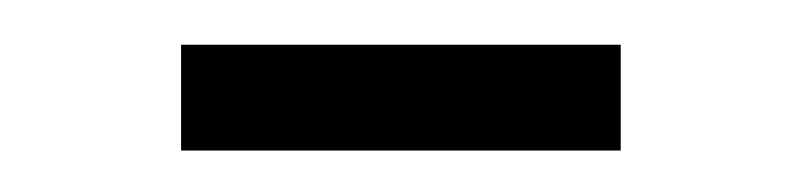

<svg xmlns="http://www.w3.org/2000/svg" viewBox="-20 -270 368 88"><path d="M63 -249.5H264.5V-201H63Z"/></svg>

Font: Newsreader 16pt Light
Style: Regular
Weight: 300
Designer: Hugues Gentile
Foundry: Production Type
Version: Version 1.003